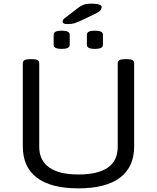

<svg xmlns="http://www.w3.org/2000/svg" viewBox="-20 -1026 860 1052"><path d="M409 6Q259 6 182 -52.5Q105 -111 105 -224V-680Q105 -691 114.5 -696.5Q124 -702 146 -702H154Q177 -702 186 -696.5Q195 -691 195 -680V-221Q195 -147 249.5 -108.5Q304 -70 409 -70Q625 -70 625 -221V-680Q625 -691 634.5 -696.5Q644 -702 666 -702H674Q697 -702 706 -696.5Q715 -691 715 -680V-224Q715 -111 637.5 -52.5Q560 6 409 6ZM500 -758Q456 -758 456 -780V-836Q456 -858 500 -858Q544 -858 544 -836V-780Q544 -758 500 -758ZM318 -758Q274 -758 274 -780V-836Q274 -858 318 -858Q362 -858 362 -836V-780Q362 -758 318 -758ZM349 -894Q323 -894 323 -907Q323 -911 325 -916Q327 -921 334 -926L408 -983Q423 -994 438 -1000Q453 -1006 484 -1006Q507 -1006 522 -1001.5Q537 -997 537 -988Q537 -980 531.5 -971Q526 -962 497 -948L428 -915Q406 -905 390 -899.5Q374 -894 349 -894Z"/></svg>

Font: Asap Expanded
Style: Regular
Weight: 400
Width: 7
Designer: Pablo Cosgaya
Foundry: Omnibus-Type
Version: Version 3.001; ttfautohint (v1.8.4.7-5d5b)